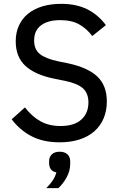

<svg xmlns="http://www.w3.org/2000/svg" viewBox="-20 -730 628 1001"><path d="M291 12Q205 12 144 -20Q83 -52 41 -108L110 -170Q147 -122 191.5 -97.5Q236 -73 295 -73Q367 -73 404 -106.5Q441 -140 441 -196Q441 -242 414 -268Q387 -294 321 -308L262 -320Q163 -340 112.5 -386.5Q62 -433 62 -515Q62 -561 79 -597.5Q96 -634 127 -659Q158 -684 201.5 -697Q245 -710 299 -710Q378 -710 435 -681.5Q492 -653 532 -599L461 -542Q433 -580 393.5 -602.5Q354 -625 294 -625Q230 -625 194 -598Q158 -571 158 -519Q158 -472 187.5 -448.5Q217 -425 280 -411L339 -399Q442 -376 489.5 -329Q537 -282 537 -201Q537 -153 520.5 -113.5Q504 -74 472.5 -46Q441 -18 395 -3Q349 12 291 12ZM291 61Q317 61 331.5 74.5Q346 88 346 111V123Q346 161 327.5 194.5Q309 228 284 251H221Q242 230 254.5 211.5Q267 193 274 169Q254 165 245 152Q236 139 236 121V111Q236 88 250.5 74.5Q265 61 291 61Z"/></svg>

Font: IBM Plex Sans Text
Style: Regular
Weight: 450
Designer: Mike Abbink, Paul van der Laan, Pieter van Rosmalen
Foundry: Bold Monday
Version: Version 3.005